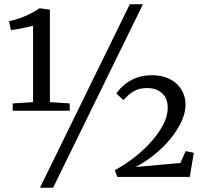

<svg xmlns="http://www.w3.org/2000/svg" viewBox="-20 -835 964 906"><path d="M136 -353V-713.5Q127.5 -711 107.2 -706.5Q87 -702 65.2 -698Q43.5 -694 31.5 -693L22.5 -735Q50.5 -740.5 77.5 -750.5Q104.5 -760.5 127.5 -772.8Q150.5 -785 167 -796L215.5 -789.5V-353L309 -347V-312.5H40V-347ZM592.5 -815H654.5L230.5 51H168.5ZM522 -32Q568.5 -57 613 -91.5Q657.5 -126 693.2 -166Q729 -206 750.2 -247Q771.5 -288 771.5 -326Q771.5 -371 744.8 -395.2Q718 -419.5 675 -419.5Q643 -419.5 621.8 -409.8Q600.5 -400 586.5 -386.5Q572.5 -373 562.5 -362.5L529 -394Q543.5 -415 566.5 -434.8Q589.5 -454.5 622 -467.2Q654.5 -480 698 -480Q746 -480 781.5 -461.8Q817 -443.5 836.2 -412Q855.5 -380.5 855.5 -341Q855.5 -303.5 836.8 -262.5Q818 -221.5 785.2 -181.2Q752.5 -141 710 -106.5Q667.5 -72 620 -47L831.5 -66L856 -122L894.5 -114L875.5 0H533.5Z"/></svg>

Font: Merriweather 20pt Light
Style: Regular
Weight: 300
Version: Version 2.100